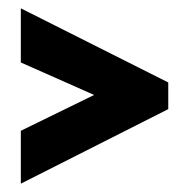

<svg xmlns="http://www.w3.org/2000/svg" viewBox="-20 -520 454 461"><path d="M30 -79V-206L206 -292L30 -370V-500L384 -322V-258Z"/></svg>

Font: Stick No Bills ExtraLight ExtraBold
Style: Regular
Weight: 800
Version: Version 2.000